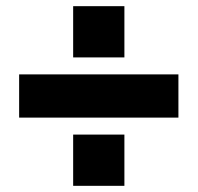

<svg xmlns="http://www.w3.org/2000/svg" viewBox="-20 -701 640 622"><path d="M42 -320V-460H558V-320ZM383 -265V-99H217V-265ZM383 -681V-515H217V-681Z"/></svg>

Font: Cooper Hewitt
Style: Bold
Weight: 711
Designer: Village Type and Design LLC
Foundry: Cooper Hewitt Smithsonian Design Museum
Version: 1.000